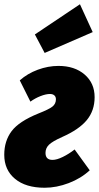

<svg xmlns="http://www.w3.org/2000/svg" viewBox="-33 -864 465 903"><path d="M412 -407Q412 -344 375.5 -299.5Q339 -255 260 -220Q213 -199 197 -183Q181 -167 181 -145Q181 -112 214 -112Q234 -112 262.5 -126Q291 -140 318 -161L389 -63Q348 -25 290.5 -3Q233 19 177 19Q88 19 37.5 -23Q-13 -65 -13 -136Q-13 -201 21.5 -247Q56 -293 147 -330Q198 -350 214 -363Q230 -376 230 -397Q230 -409 222.5 -415.5Q215 -422 202 -422Q183 -422 157.5 -412Q132 -402 110 -386L60 -486Q96 -518 144.5 -536Q193 -554 242 -554Q318 -554 365 -513.5Q412 -473 412 -407ZM343 -844 403 -713 177 -615 131 -702Z"/></svg>

Font: Fira Sans Extra Condensed Black
Style: Italic
Weight: 900
Width: 3
Italic angle: -8°
Designer: Carrois Corporate & Edenspiekermann AG
Foundry: Carrois Corporate GbR & Edenspiekermann AG
Version: Version 4.203